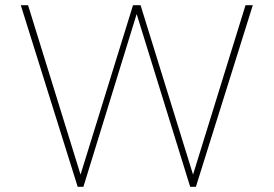

<svg xmlns="http://www.w3.org/2000/svg" viewBox="-20 -719 1053 739"><path d="M953 -699 734 0H712L506 -665L301 0H279L60 -699H88L290 -47L492 -699H521L723 -47L925 -699Z"/></svg>

Font: Prompt Thin
Style: Regular
Weight: 100
Designer: Katatrad Team
Foundry: CadsonDemak
Version: Version 1.030